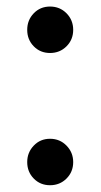

<svg xmlns="http://www.w3.org/2000/svg" viewBox="-20 -544 301 575"><path d="M61.5 -454.6Q61.5 -483.9 81.1 -504.2Q100.6 -524.4 129.9 -524.4Q159.2 -524.4 179.2 -504.2Q199.2 -483.9 199.2 -454.6Q199.2 -425.3 179.2 -405.3Q159.2 -385.3 129.9 -385.3Q100.6 -385.3 81.1 -405.3Q61.5 -425.3 61.5 -454.6ZM61.5 -58.6Q61.5 -87.4 81.1 -107.9Q100.6 -128.4 129.9 -128.4Q159.2 -128.4 179.2 -107.9Q199.2 -87.4 199.2 -58.6Q199.2 -29.3 179.2 -9.3Q159.2 10.7 129.9 10.7Q100.6 10.7 81.1 -9.3Q61.5 -29.3 61.5 -58.6Z"/></svg>

Font: Giphurs Medium
Style: Regular
Weight: 500
Version: Version 0.920; ttfautohint (v1.8.4.7-5d5b)